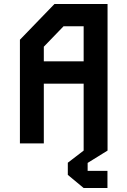

<svg xmlns="http://www.w3.org/2000/svg" viewBox="-20 -720 640 964"><path d="M253.5 -700 80 -520.5V0H200V-300H400V0H520V-700ZM200 -485.5 299 -588H400V-412H200ZM519.5 138V224H400L320.5 158V97L400 36V0H520V36L420 98V138Z"/></svg>

Font: Kode
Style: Regular
Weight: 400
Monospace: yes
Designer: Isa Ozler
Foundry: Kadena LLC
Version: Version 1.000;gftools[0.9.28]